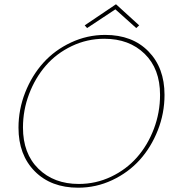

<svg xmlns="http://www.w3.org/2000/svg" viewBox="-20 -874 832 902"><path d="M752.9 -428.2Q752.9 -341.8 721.4 -262Q689.9 -182.1 636.5 -122.8Q583 -63.5 507.3 -27.8Q431.6 7.8 347.2 7.8Q219.7 7.8 143.3 -69.3Q66.9 -146.5 66.9 -273.9Q66.9 -359.9 98.4 -439.7Q129.9 -519.5 183.6 -579.1Q237.3 -638.7 313.5 -674.3Q389.6 -710 474.1 -710Q601.6 -710 677.2 -632.8Q752.9 -555.7 752.9 -428.2ZM87.9 -274.9Q87.9 -152.3 160.6 -81.1Q233.4 -9.8 350.1 -9.8Q430.2 -9.8 501.7 -43.7Q573.2 -77.6 623.5 -134.8Q673.8 -191.9 702.9 -268.6Q731.9 -345.2 731.9 -428.2Q731.9 -550.8 659.4 -621.3Q586.9 -691.9 470.2 -691.9Q389.2 -691.9 317.1 -657.5Q245.1 -623 195.3 -565.7Q145.5 -508.3 116.7 -432.4Q87.9 -356.4 87.9 -274.9ZM524.9 -854 633.8 -754.9 620.1 -742.2 522 -830.1 389.2 -742.2 377.9 -754.9Z"/></svg>

Font: SVN-Poppins Thin
Style: Italic
Weight: 100
Italic angle: -10°
Designer: Ninad Kale (Devanagari), Jonny Pinhorn (Latin)
Foundry: Indian Type Foundry
Version: Version 3.002 2017